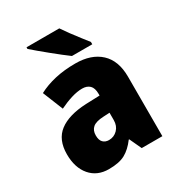

<svg xmlns="http://www.w3.org/2000/svg" viewBox="-183 -885 941 1015"><g transform="rotate(-30 288.0 -378.0)"><path d="M310 -563Q407 -563 462 -512Q517 -461 517 -363V0H391L357 -73H354Q322 -30 285.5 -10Q249 10 186 10Q115 10 73.5 -38.5Q32 -87 32 -169Q32 -258 88.5 -301Q145 -344 252 -349L337 -352V-362Q337 -398 320.5 -414Q304 -430 275 -430Q245 -430 209 -419Q173 -408 134 -389L84 -513Q129 -537 185.5 -550Q242 -563 310 -563ZM299 -245Q253 -243 233.5 -226.5Q214 -210 214 -179Q214 -150 227.5 -136.5Q241 -123 263 -123Q294 -123 315.5 -145Q337 -167 337 -202V-247ZM330 -766Q344 -745 364.5 -717Q385 -689 405.5 -663Q426 -637 439 -620V-606H315Q298 -618 273 -638Q248 -658 220.5 -680Q193 -702 169 -722.5Q145 -743 130 -756V-766Z"/></g></svg>

Font: Noto Sans Myanmar UI SemiCondensed Black
Style: Regular
Weight: 900
Width: 4
Designer: Monotype Design Team
Foundry: Monotype Imaging Inc.
Version: Version 2.103; ttfautohint (v1.8.4.7-5d5b)